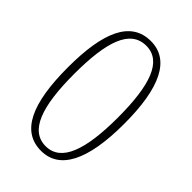

<svg xmlns="http://www.w3.org/2000/svg" viewBox="-219 -810 907 907"><g transform="rotate(45 234.0 -357.0)"><path d="M234 10C357 10 422 -112 422 -358C422 -600 360 -724 235 -724C100 -724 45 -592 45 -359C45 -114 105 10 234 10ZM234 -21C130 -21 88 -140 88 -358C88 -572 127 -693 235 -693C339 -693 380 -574 380 -358C380 -142 338 -21 234 -21Z"/></g></svg>

Font: Noto Serif Armenian Condensed ExtraLight
Style: Regular
Weight: 200
Width: 3
Designer: Monotype Design Team
Foundry: Monotype Imaging Inc.
Version: Version 2.008